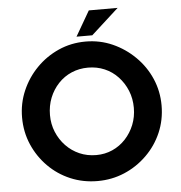

<svg xmlns="http://www.w3.org/2000/svg" viewBox="-60 -966 972 1031"><g transform="rotate(-5 426.0 -450.5)"><path d="M49.8 -367.2Q49.8 -443.4 79.1 -511.2Q108.4 -579.1 159.7 -631.3Q210.9 -683.6 278.8 -713.9Q346.7 -744.1 424.8 -744.1Q502 -744.1 569.8 -713.9Q637.7 -683.6 690.4 -631.3Q743.2 -579.1 772.5 -511.2Q801.8 -443.4 801.8 -367.2Q801.8 -289.1 772.5 -221.2Q743.2 -153.3 690.4 -101.6Q637.7 -49.8 569.8 -21Q502 7.8 424.8 7.8Q346.7 7.8 278.8 -21Q210.9 -49.8 159.7 -101.6Q108.4 -153.3 79.1 -221.2Q49.8 -289.1 49.8 -367.2ZM200.2 -367.2Q200.2 -318.4 217.8 -275.9Q235.4 -233.4 266.6 -200.7Q297.9 -168 339.4 -149.9Q380.9 -131.8 429.7 -131.8Q476.6 -131.8 517.1 -149.9Q557.6 -168 587.9 -200.7Q618.2 -233.4 635.3 -275.9Q652.3 -318.4 652.3 -367.2Q652.3 -417 634.8 -460Q617.2 -502.9 586.4 -535.6Q555.7 -568.4 514.6 -585.9Q473.6 -603.5 425.8 -603.5Q377.9 -603.5 336.9 -585.9Q295.9 -568.4 265.1 -535.6Q234.4 -502.9 217.3 -460Q200.2 -417 200.2 -367.2ZM612.3 -909.2 463.9 -774.4H378.9L457 -909.2Z"/></g></svg>

Font: Josefin Sans CFJ
Style: Bold
Weight: 700
Designer: Santiago Orozco
Foundry: Typemade
Version: Version 2.001